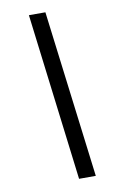

<svg xmlns="http://www.w3.org/2000/svg" viewBox="-83 -764 506 814"><g transform="rotate(-10 170.0 -357.0)"><path d="M190 3H262L172 -717H101Z"/></g></svg>

Font: Noto Sans ExtraCondensed
Style: Italic
Weight: 400
Width: 2
Italic angle: -12°
Designer: Monotype Design Team
Foundry: Monotype Imaging Inc.
Version: Version 2.013